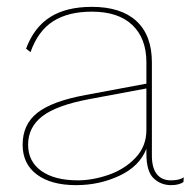

<svg xmlns="http://www.w3.org/2000/svg" viewBox="-20 -530 557 560"><path d="M516 -13 515 1Q502 10 479 10Q449 10 428 -10Q407 -30 407 -82V-96Q387 -45 328.5 -17.5Q270 10 202 10Q129 10 87.5 -21Q46 -52 46 -108Q46 -167 89 -201Q132 -235 230 -253L407 -286V-348Q407 -418 366 -457Q325 -496 248 -496Q179 -496 135 -468Q91 -440 69 -378L56 -388Q79 -450 126 -480Q173 -510 248 -510Q333 -510 378 -468.5Q423 -427 423 -348V-76Q423 -40 437.5 -22Q452 -4 478 -4Q504 -4 516 -13ZM407 -151V-272L241 -241Q145 -223 103.5 -191Q62 -159 62 -108Q62 -59 100.5 -31.5Q139 -4 207 -4Q250 -4 296.5 -20Q343 -36 375 -69.5Q407 -103 407 -151Z"/></svg>

Font: Work Sans Hairline
Style: Regular
Weight: 400
Designer: Wei Huang
Foundry: Wei Huang
Version: Version 1.032